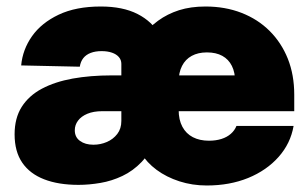

<svg xmlns="http://www.w3.org/2000/svg" viewBox="-20 -553 937 584"><path d="M218.8 9.3Q157.7 9.3 114.3 -7.6Q70.8 -24.4 47.6 -58.3Q24.4 -92.3 24.4 -144.5Q24.4 -193.8 46.1 -228Q67.9 -262.2 107.4 -283.2Q147 -304.2 200.9 -314Q254.9 -323.7 319.8 -323.7H772L695.3 -303.7Q695.3 -332.5 685.3 -352.5Q675.3 -372.6 656.2 -383.1Q637.2 -393.6 609.4 -393.6Q582.5 -393.6 563.2 -383.1Q543.9 -372.6 533.7 -352.5Q523.4 -332.5 523.4 -303.7V-219.2Q523.4 -188.5 534.7 -167.5Q545.9 -146.5 566.7 -135.7Q587.4 -125 615.7 -125Q636.7 -125 653.6 -130.4Q670.4 -135.7 682.1 -146Q693.8 -156.2 699.2 -169.9H873Q863.8 -116.7 827.4 -75.7Q791 -34.7 734.9 -11.7Q678.7 11.2 608.9 11.2Q564.9 11.2 525.6 -1.5Q486.3 -14.2 456.3 -36.4Q426.3 -58.6 408.7 -87.9V-439.9Q432.6 -469.2 460.9 -490Q489.3 -510.7 524.7 -522Q560.1 -533.2 605 -533.2Q665 -533.2 714.6 -513.9Q764.2 -494.6 800 -459Q835.9 -423.3 855.5 -374.3Q875 -325.2 875 -265.1V-214.8H291Q264.6 -214.8 245.8 -207Q227.1 -199.2 217.3 -186Q207.5 -172.9 207.5 -156.7Q207.5 -135.7 223.4 -124.3Q239.3 -112.8 264.2 -112.8Q285.6 -112.8 304.9 -121.1Q324.2 -129.4 336.7 -145.5Q349.1 -161.6 349.1 -185.1V-358.9Q349.1 -370.6 341.6 -379.4Q334 -388.2 320.6 -392.8Q307.1 -397.5 289.1 -397.5Q270 -397.5 255.9 -392.1Q241.7 -386.7 233.4 -376.2Q225.1 -365.7 222.7 -350.1L44.4 -354Q48.8 -402.3 77.4 -442.9Q106 -483.4 158.4 -508.3Q210.9 -533.2 286.6 -533.2Q353.5 -533.2 398.2 -510.5Q442.9 -487.8 465.8 -447Q488.8 -406.2 488.8 -351.1V-131.8H452.6Q437 -87.9 410.9 -60.5Q384.8 -33.2 352.3 -17.8Q319.8 -2.4 285.4 3.4Q251 9.3 218.8 9.3Z"/></svg>

Font: Inter 28pt Black
Style: Regular
Weight: 900
Designer: Rasmus Andersson
Foundry: rsms
Version: Version 4.001;git-66647c0bb